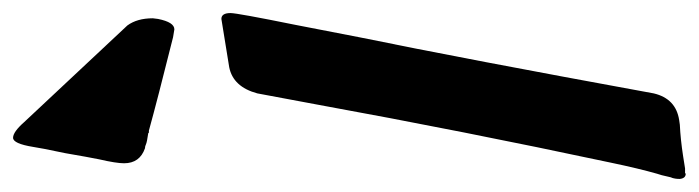

<svg xmlns="http://www.w3.org/2000/svg" viewBox="-464 -670 1070 294"><g transform="rotate(-90 71.0 -523.0)"><path d="M173 -791 161 -793Q65 -817 18 -830H15L14 -831Q0 -833 -3 -834.5Q-6 -836 -9 -836Q-32 -844 -32 -868Q-32 -880 -26 -906L-22 -927Q-17 -958 -10 -990L-7 -1007Q-2 -1038 7 -1038Q16 -1038 31 -1021L179 -863Q190 -848 190 -824L189 -816Q184 -791 173 -791ZM-48 -8Q-55 -8 -56 -17Q-56 -21 -55.5 -24Q-55 -27 -54 -30V-29L-53 -33Q-50 -47 -48 -52Q-40 -80 -31 -123Q17 -348 58 -573L75 -664Q85 -701 115 -707L189 -719Q198 -719 198 -705Q198 -695 180 -606L161 -508Q128 -347 75 -57Q67 -23 34 -18L27 -17Q5 -16 -21 -12L-40 -9H-47Z"/></g></svg>

Font: Bangerz
Style: Regular
Weight: 400
Designer: vernon adams
Foundry: Vernon Adams
Version: Version 2.10;February 7, 2025;FontCreator 13.0.0.2683 64-bit